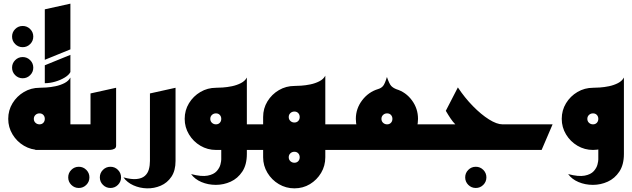

<svg xmlns="http://www.w3.org/2000/svg" viewBox="-20 -820 3457 1050"><path d="M104 -562Q80 -562 63 -579Q46 -596 46 -620Q46 -644 63 -661Q80 -678 104 -678Q128 -678 145 -661Q162 -644 162 -620Q162 -596 145 -579Q128 -562 104 -562ZM104 -392Q80 -392 63 -409Q46 -426 46 -450Q46 -474 63 -491Q80 -508 104 -508Q128 -508 145 -491Q162 -474 162 -450Q162 -426 145 -409Q128 -392 104 -392Z M173 0 238 -140H435V0ZM321 0V-200H365V0ZM225 -365V-463L365 -520V-426Q357 -410 334 -396Q311 -382 282 -373.5Q253 -365 225 -365ZM225 -493V-769L365 -800V-550ZM365 -170 196 -340Q209 -340 233 -341.5Q257 -343 283.5 -348.5Q310 -354 332.5 -365.5Q355 -377 365 -396ZM196 0Q150 0 111 -23Q72 -46 48.5 -85Q25 -124 25 -170Q25 -217 48.5 -255.5Q72 -294 111 -317Q150 -340 197 -340Q243 -340 281 -317Q319 -294 342 -255.5Q365 -217 365 -170Q365 -123 342 -84.5Q319 -46 281 -23Q243 0 196 0ZM196 -140Q209 -140 217 -148.5Q225 -157 225 -170Q225 -183 217 -191.5Q209 -200 196 -200Q183 -200 174 -191.5Q165 -183 165 -170Q165 -157 174 -148.5Q183 -140 196 -140Z M584 208Q560 208 543 191Q526 174 526 150Q526 126 543 109Q560 92 584 92Q608 92 625 109Q642 126 642 150Q642 174 625 191Q608 208 584 208ZM411 208Q387 208 370 191Q353 174 353 150Q353 126 370 109Q387 92 411 92Q435 92 452 109Q469 126 469 150Q469 174 452 191Q435 208 411 208Z M395 0V-140H475V-309L615 -340V-23Q615 -11 605 -6Q595 -1 585 -0.5Q575 0 575 0Z M655 150Q699 162 727.5 159Q756 156 772 142Q788 128 794 106.5Q800 85 800 60V-309L940 -340V60Q940 113 917.5 146.5Q895 180 859 195.5Q823 211 783.5 210Q744 209 709.5 193.5Q675 178 655 150Z M1158 0 1188 -140H1385V0ZM1025 132Q1082 147 1115.5 140.5Q1149 134 1165 116Q1181 98 1185.5 79.5Q1190 61 1190 52V-128L1330 -170V22Q1330 81 1305 118.5Q1280 156 1241.5 173.5Q1203 191 1160.5 191Q1118 191 1081.5 175.5Q1045 160 1025 132ZM1330 -170 1161 -340Q1174 -340 1198 -341.5Q1222 -343 1248.5 -348.5Q1275 -354 1297.5 -365.5Q1320 -377 1330 -396ZM1161 0Q1115 0 1076 -23Q1037 -46 1013.5 -85Q990 -124 990 -170Q990 -217 1013.5 -255.5Q1037 -294 1076 -317Q1115 -340 1162 -340Q1208 -340 1246 -317Q1284 -294 1307 -255.5Q1330 -217 1330 -170Q1330 -123 1307 -84.5Q1284 -46 1246 -23Q1208 0 1161 0ZM1161 -140Q1174 -140 1182 -148.5Q1190 -157 1190 -170Q1190 -183 1182 -191.5Q1174 -200 1161 -200Q1148 -200 1139 -191.5Q1130 -183 1130 -170Q1130 -157 1139 -148.5Q1148 -140 1161 -140Z M1610 0 1675 -140H1872V0ZM1419 40V-180H1433V40ZM1345 0V-140H1545L1610 0ZM1715 40V-180H1759V40ZM1590 210Q1544 210 1505 187Q1466 164 1442.5 125Q1419 86 1419 40Q1419 -7 1442.5 -45.5Q1466 -84 1505 -107Q1544 -130 1591 -130Q1637 -130 1675 -107Q1713 -84 1736 -45.5Q1759 -7 1759 40Q1759 87 1736 125.5Q1713 164 1675 187Q1637 210 1590 210ZM1590 70Q1603 70 1611 61.5Q1619 53 1619 40Q1619 27 1611 18.5Q1603 10 1590 10Q1577 10 1568 18.5Q1559 27 1559 40Q1559 53 1568 61.5Q1577 70 1590 70ZM1759 -180 1590 -350Q1603 -350 1627 -351.5Q1651 -353 1677.5 -358.5Q1704 -364 1726.5 -375.5Q1749 -387 1759 -406ZM1590 -10Q1544 -10 1505 -33Q1466 -56 1442.5 -95Q1419 -134 1419 -180Q1419 -227 1442.5 -265.5Q1466 -304 1505 -327Q1544 -350 1591 -350Q1637 -350 1675 -327Q1713 -304 1736 -265.5Q1759 -227 1759 -180Q1759 -133 1736 -94.5Q1713 -56 1675 -33Q1637 -10 1590 -10ZM1590 -150Q1603 -150 1611 -158.5Q1619 -167 1619 -180Q1619 -193 1611 -201.5Q1603 -210 1590 -210Q1577 -210 1568 -201.5Q1559 -193 1559 -180Q1559 -167 1568 -158.5Q1577 -150 1590 -150Z M1832 0V-140H2032L2097 0ZM2097 0 2162 -140H2362V0ZM2097 0Q2051 0 2012 -23Q1973 -46 1949.5 -84.5Q1926 -123 1926 -170Q1926 -226 1960.5 -271.5Q1995 -317 2048 -333Q2065 -338 2075 -350Q2085 -362 2096 -399Q2109 -361 2119.5 -350Q2130 -339 2148 -332Q2200 -316 2233 -271Q2266 -226 2266 -170Q2266 -123 2243 -84.5Q2220 -46 2182 -23Q2144 0 2097 0ZM2097 -140Q2110 -140 2118 -148.5Q2126 -157 2126 -170Q2126 -183 2118 -191.5Q2110 -200 2097 -200Q2084 -200 2075 -191.5Q2066 -183 2066 -170Q2066 -157 2075 -148.5Q2084 -140 2097 -140Z M2582 208Q2558 208 2541 191Q2524 174 2524 150Q2524 126 2541 109Q2558 92 2582 92Q2606 92 2623 109Q2640 126 2640 150Q2640 174 2623 191Q2606 208 2582 208Z M2322 0V-140H2470Q2457 -153 2444.5 -171.5Q2432 -190 2418 -214L2484 -342Q2521 -286 2566 -240Q2611 -194 2654 -167Q2697 -140 2728 -140H3002L2942 0Z M3087 132Q3144 147 3177.5 140.5Q3211 134 3227 116Q3243 98 3247.5 79.5Q3252 61 3252 52V-128L3392 -170V22Q3392 81 3367 118.5Q3342 156 3303.5 173.5Q3265 191 3222.5 191Q3180 191 3143.5 175.5Q3107 160 3087 132ZM3392 -170 3223 -340Q3236 -340 3260 -341.5Q3284 -343 3310.5 -348.5Q3337 -354 3359.5 -365.5Q3382 -377 3392 -396ZM3223 0Q3177 0 3138 -23Q3099 -46 3075.5 -85Q3052 -124 3052 -170Q3052 -217 3075.5 -255.5Q3099 -294 3138 -317Q3177 -340 3224 -340Q3270 -340 3308 -317Q3346 -294 3369 -255.5Q3392 -217 3392 -170Q3392 -123 3369 -84.5Q3346 -46 3308 -23Q3270 0 3223 0ZM3223 -140Q3236 -140 3244 -148.5Q3252 -157 3252 -170Q3252 -183 3244 -191.5Q3236 -200 3223 -200Q3210 -200 3201 -191.5Q3192 -183 3192 -170Q3192 -157 3201 -148.5Q3210 -140 3223 -140Z"/></svg>

Font: Reem Kufi Fun
Style: Bold
Weight: 700
Designer: Khaled Hosny
Version: Version 1.005